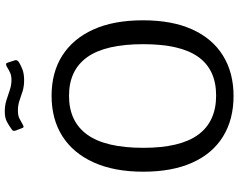

<svg xmlns="http://www.w3.org/2000/svg" viewBox="-117 -871 998 804"><g transform="rotate(-90 382.0 -469.0)"><path d="M382 10Q284 10 212.5 -34Q141 -78 103 -162.5Q65 -247 65 -368Q65 -490 104 -576Q143 -662 214 -707Q285 -752 383 -752Q481 -752 551.5 -707Q622 -662 660.5 -577Q699 -492 699 -369Q699 -248 661 -163.5Q623 -79 551.5 -34.5Q480 10 382 10ZM384 -63Q492 -63 545.5 -137.5Q599 -212 599 -368Q599 -527 544.5 -603Q490 -679 383 -679Q275 -679 220 -602.5Q165 -526 165 -368Q165 -213 220 -138Q275 -63 384 -63ZM524 -889Q513 -882 494.5 -874.5Q476 -867 448 -867Q422 -867 401.5 -873.5Q381 -880 362.5 -886.5Q344 -893 321 -893Q299 -893 286.5 -886Q274 -879 261 -872Q256 -869 252.5 -869.5Q249 -870 247 -877L237 -903Q236 -909 236 -911.5Q236 -914 241 -918Q257 -930 274 -939Q291 -948 317 -948Q342 -948 363 -941.5Q384 -935 405.5 -927.5Q427 -920 449 -920Q468 -920 480.5 -926Q493 -932 506 -940Q512 -943 516 -942.5Q520 -942 522 -935L532 -904Q534 -897 524 -889Z"/></g></svg>

Font: Libre Franklin
Style: Regular
Weight: 400
Designer: Pablo Impallari, Rodrigo Fuenzalida, Nhung Nguyen
Foundry: Impallari Type
Version: Version 3.000